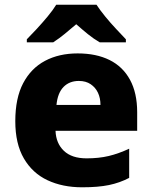

<svg xmlns="http://www.w3.org/2000/svg" viewBox="-20 -786 647 816"><path d="M310 -559Q389 -559 445.5 -531Q502 -503 532.5 -447Q563 -391 563 -309V-230H216Q218 -177 251.5 -145Q285 -113 348 -113Q400 -113 442 -123Q484 -133 529 -154V-30Q489 -9 443 0.5Q397 10 329 10Q246 10 182 -20Q118 -50 81.5 -112.5Q45 -175 45 -271Q45 -369 78.5 -432.5Q112 -496 171.5 -527.5Q231 -559 310 -559ZM315 -442Q275 -442 250 -416.5Q225 -391 220 -340H407Q407 -369 396.5 -391.5Q386 -414 365.5 -428Q345 -442 315 -442ZM390 -766Q405 -743 427.5 -715.5Q450 -688 474 -662.5Q498 -637 515 -619V-606H404Q378 -621 354 -640.5Q330 -660 304 -683Q277 -660 254.5 -641.5Q232 -623 206 -606H94V-619Q113 -638 136.5 -663.5Q160 -689 182.5 -716Q205 -743 219 -766Z"/></svg>

Font: Noto Sans Khmer ExtraBold
Style: Regular
Weight: 800
Version: Version 2.003